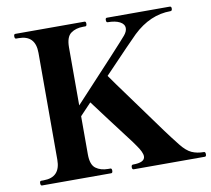

<svg xmlns="http://www.w3.org/2000/svg" viewBox="-81 -832 1015 923"><g transform="rotate(-10 426.5 -370.0)"><path d="M853 -11Q853 0 846 0H499Q491 0 491 -11Q491 -23 499 -23Q558 -23 558 -53Q558 -73 532 -109Q526 -119 486.5 -170.5Q447 -222 421 -257L349 -353L310 -312L294 -295V-109Q294 -58 318 -40.5Q342 -23 378 -23H389Q396 -23 396 -12Q396 0 389 0H51Q44 0 44 -12Q44 -23 51 -23H63Q145 -23 145 -109V-631Q145 -717 63 -717H51Q44 -717 44 -729Q44 -740 51 -740H389Q396 -740 396 -729Q396 -717 389 -717H378Q342 -717 318 -699.5Q294 -682 294 -631V-348Q541 -613 564 -641Q579 -659 579 -675Q579 -695 557 -706.5Q535 -718 498 -718Q491 -718 491 -730Q491 -740 498 -740H805Q813 -740 813 -730Q813 -718 805 -718Q705 -718 621 -638Q596 -614 453 -464L487 -416Q524 -366 607 -251Q690 -136 703 -120Q708 -113 734.5 -79.5Q761 -46 786.5 -34.5Q812 -23 846 -23Q853 -23 853 -11Z"/></g></svg>

Font: Shippori Mincho ExtraBold
Style: Regular
Weight: 800
Designer: FONTDASU
Foundry: FONTDASU / Google Inc. / but / Adobe
Version: Version 3.110; ttfautohint (v1.8.3)